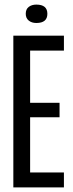

<svg xmlns="http://www.w3.org/2000/svg" viewBox="-20 -815 316 835"><path d="M38 0V-660H258V-595H111V-368H239V-305H111V-65H258V0ZM138 -715Q118 -715 105 -725.5Q92 -736 92 -755Q92 -775 105 -785Q118 -795 138 -795Q186 -795 186 -755Q186 -715 138 -715Z"/></svg>

Font: Bricolage Grotesque 48pt Condensed Light
Style: Regular
Weight: 300
Width: 3
Designer: Mathieu Triay
Foundry: Atelier Triay
Version: Version 1.000; ttfautohint (v1.8.4.7-5d5b);gftools[0.9.32]